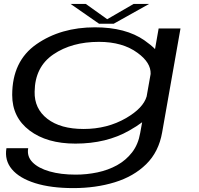

<svg xmlns="http://www.w3.org/2000/svg" viewBox="-20 -731 1022 984"><path d="M356 233Q240.5 233 159.8 207.5Q79 182 40.8 136.2Q2.5 90.5 13 28.5H124.5Q117 70.5 146.8 100.8Q176.5 131 234 147.5Q291.5 164 368 164Q424.5 164 479.2 152.5Q534 141 579.8 115.8Q625.5 90.5 657 49.8Q688.5 9 698.5 -49.5L708.5 -104.5Q681.5 -84 642.5 -62Q525.5 5 366.5 5Q220.5 5 131.5 -62.2Q42.5 -129.5 42.5 -244Q42.5 -418 167 -504.5Q291.5 -591 466.5 -591Q624.5 -591 720.5 -524Q753.5 -501 774.5 -479.5L793 -585H905L811 -52.5Q793.5 47.5 729.2 110.5Q665 173.5 568 203.2Q471 233 356 233ZM752 -352Q754 -410 685 -460Q608.5 -516.5 487 -516.5Q348 -516.5 253.5 -452.2Q159 -388 157.5 -261Q155.5 -174 222.8 -122Q290 -70 408.5 -70Q530 -70 626.5 -126Q714 -177 731.5 -236.5ZM487.5 -609.5 341.5 -711H419.5L529.5 -632.5L665 -711H744.5L563 -609.5Z"/></svg>

Font: Anybody UltraExpanded Regular
Style: Italic
Weight: 400
Width: 9
Italic angle: -10°
Designer: Tyler Finck
Foundry: Etcetera Type Company
Version: Version 1.010; ttfautohint (v1.8.3) -l 8 -r 50 -G 200 -x 14 